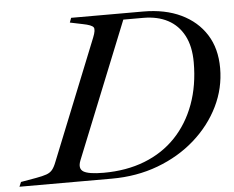

<svg xmlns="http://www.w3.org/2000/svg" viewBox="-99 -731 963 789"><g transform="rotate(-5 382.0 -336.5)"><path d="M-50 0 -42 -19 21 -30Q49 -35 64.5 -40.5Q80 -46 89 -57Q98 -68 106 -89L305 -584Q318 -616 311 -626Q304 -636 268 -643L215 -654L222 -673H519Q609 -673 675 -641.5Q741 -610 777.5 -552.5Q814 -495 814 -414Q814 -331 777.5 -256.5Q741 -182 675.5 -124Q610 -66 522 -33Q434 0 331 0ZM300 -27Q394 -27 469.5 -56.5Q545 -86 598 -141.5Q651 -197 679.5 -274.5Q708 -352 708 -447Q708 -513 684.5 -557.5Q661 -602 618.5 -624.5Q576 -647 517 -647H435L209 -86Q196 -53 217 -40Q238 -27 300 -27Z"/></g></svg>

Font: Ibarra Real Nova Medium
Style: Italic
Weight: 500
Italic angle: -22°
Designer: Jose Maria Ribagorda & Octavio Pardo
Foundry: Octavio Pardo
Version: Version 2.000